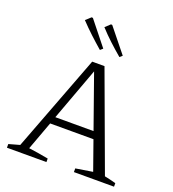

<svg xmlns="http://www.w3.org/2000/svg" viewBox="-157 -1010 1016 1129"><g transform="rotate(20 351.0 -445.5)"><path d="M615 -39Q650 -32 686 -22V0H435V-23L541 -40L477 -221H206L140 -42Q171 -38 201.5 -33Q232 -28 263 -22V0H16V-23L84 -42L314 -647H391ZM222 -266H461L344 -597ZM333 -727Q296 -759 260 -792.5Q224 -826 190 -862L222 -891L230 -890L349 -741ZM455 -727Q417 -759 381 -792.5Q345 -826 312 -862L343 -891L351 -890L471 -741Z"/></g></svg>

Font: Piazzolla SC Light
Style: Regular
Weight: 300
Designer: Juan Pablo del Peral
Foundry: Huerta Tipografica
Version: Version 1.330